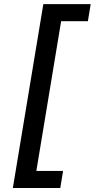

<svg xmlns="http://www.w3.org/2000/svg" viewBox="-20 -775 467 946"><path d="M43.3 151.3 193.5 -754.6H426.8L413 -670.5H281.2L159.1 67.1H290.8L277 151.3Z"/></svg>

Font: Inter P Medium
Style: Italic
Weight: 500
Italic angle: 9.39999°
Designer: Rasmus Andersson
Foundry: rsms
Version: Version 3.018;git-588b23468